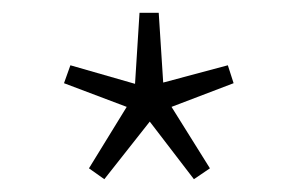

<svg xmlns="http://www.w3.org/2000/svg" viewBox="-20 -804 467 300"><path d="M143 -524 214 -614 283 -524 308 -541 248 -637 345 -674 336 -702 235 -675 228 -784H198L191 -673L90 -702L80 -674L178 -637L119 -541Z"/></svg>

Font: Genne Gothic ExtraLight
Style: Regular
Weight: 250
Designer: Ryoko NISHIZUKA (kana & ideographs); Paul D. Hunt (Latin, Greek & Cyrillic); Wenlong ZHANG (bopomofo); Sandoll Communica
Foundry: Adobe Systems Incorporated
Version: Version 1.004;PS 1.004;hotconv 16.6.51;makeotf.lib2.5.65220